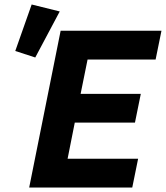

<svg xmlns="http://www.w3.org/2000/svg" viewBox="-20 -835 739 855"><path d="M569 0H110L250 -698H699L673 -570H370L339 -417H607L581 -289H313L281 -128H595ZM246 -784 137 -579 48 -608 121 -815Z"/></svg>

Font: IBM Plex Sans
Style: Bold Italic
Weight: 700
Italic angle: -11.31°
Designer: Mike Abbink, Paul van der Laan, Pieter van Rosmalen
Foundry: Bold Monday
Version: Version 3.201